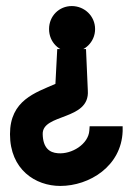

<svg xmlns="http://www.w3.org/2000/svg" viewBox="-20 -614 437 634"><path d="M179 0C275 0 381 -65 385 -181V-197H276L275 -183C272 -138 217 -104 171 -108C143 -110 122 -126 121 -171C119 -240 277 -215 270 -315L264 -452H169L163 -337C97 -308 13 -283 13 -171C13 -54 97 0 179 0ZM217 -442C259 -442 294 -475 294 -518C294 -561 259 -594 217 -594C175 -594 142 -561 142 -518C142 -475 175 -442 217 -442Z"/></svg>

Font: Charger Pro
Style: BlkNar
Weight: 900
Designer: Jasper
Foundry: Cannot Into Space Fonts
Version: Version 1.09